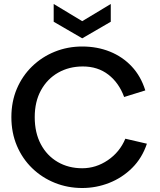

<svg xmlns="http://www.w3.org/2000/svg" viewBox="-20 -935 801 962"><path d="M535 -915V-826L392 -743L249 -826V-915L392 -829ZM392 7Q319 7 254.5 -19Q190 -45 141 -92.5Q92 -140 64.5 -205Q37 -270 37 -348Q37 -426 64.5 -490.5Q92 -555 141 -602.5Q190 -650 254.5 -676Q319 -702 392 -702Q467 -702 530.5 -676.5Q594 -651 640 -602Q686 -553 708 -482L602 -449Q576 -520 523 -561Q470 -602 395 -602Q326 -602 271.5 -571Q217 -540 185.5 -483Q154 -426 154 -348Q154 -270 184.5 -212.5Q215 -155 269 -123.5Q323 -92 392 -92Q461 -92 520.5 -132.5Q580 -173 608 -240L716 -215Q692 -143 642 -93.5Q592 -44 527 -18.5Q462 7 392 7Z"/></svg>

Font: Parkinsans Medium
Style: Regular
Weight: 500
Designer: Red Stone, Indian Type Foundry
Foundry: Indian Type Foundry
Version: Version 1.000